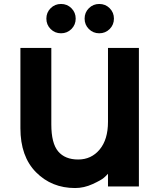

<svg xmlns="http://www.w3.org/2000/svg" viewBox="-20 -941 812 969"><path d="M525 -326V-699H681V0H525V-64Q518 -56 504.5 -44Q491 -32 447.5 -12Q404 8 359 8Q241 8 162 -71.5Q83 -151 83 -294V-699H239V-313Q239 -218 273.5 -177Q308 -136 374.5 -136Q441 -136 483 -186.5Q525 -237 525 -326ZM235.5 -794.5Q214 -816 214 -847Q214 -878 235.5 -899.5Q257 -921 288 -921Q319 -921 340.5 -899.5Q362 -878 362 -847Q362 -816 340.5 -794.5Q319 -773 288 -773Q257 -773 235.5 -794.5ZM428.5 -794.5Q407 -816 407 -847Q407 -878 428.5 -899.5Q450 -921 481 -921Q512 -921 533.5 -899.5Q555 -878 555 -847Q555 -816 533.5 -794.5Q512 -773 481 -773Q450 -773 428.5 -794.5Z"/></svg>

Font: Montserrat Alternates
Style: Bold
Weight: 700
Version: Version 2.001